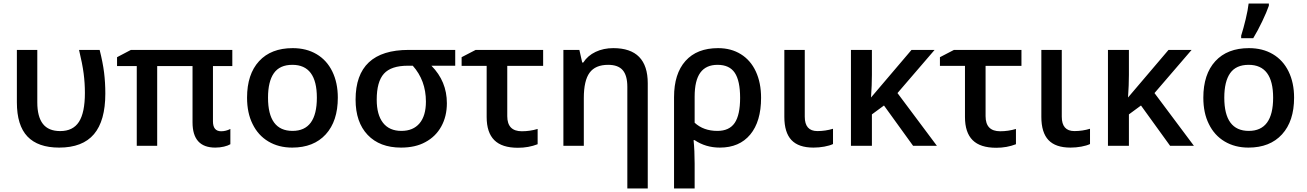

<svg xmlns="http://www.w3.org/2000/svg" viewBox="-20 -821 7356 1081"><path d="M573 -294Q573 -356 566 -412.5Q559 -469 541 -540H425Q444 -461 451 -407Q458 -353 458 -298Q458 -187 424.5 -135Q391 -83 319 -83Q253 -83 221.5 -123.5Q190 -164 190 -245V-540H75V-245Q75 -115 134.5 -52.5Q194 10 313 10Q445 10 509 -65.5Q573 -141 573 -294Z M1179 -138V-449H1288V-540H717L639 -499V-449H750V0H865V-449H1064V-132Q1064 10 1192 10Q1218 10 1241 4.5Q1264 -1 1277 -9V-95Q1252 -82 1225 -82Q1179 -82 1179 -138Z M1628 -550Q1506 -550 1438.5 -476.5Q1371 -403 1371 -271Q1371 -185 1402 -123Q1433 -59 1491 -24.5Q1549 10 1625 10Q1746 10 1814 -64.5Q1882 -139 1882 -271Q1882 -355 1851 -418.5Q1820 -482 1762.5 -516Q1705 -550 1628 -550ZM1626 -456Q1764 -456 1764 -271Q1764 -84 1627 -84Q1489 -84 1489 -271Q1489 -362 1522 -409Q1555 -456 1626 -456Z M2409 -451H2543V-540H2281Q1982 -540 1982 -260Q1982 -133 2050 -61.5Q2118 10 2238 10Q2319 10 2375 -21Q2433 -52 2464.5 -109Q2496 -166 2496 -240Q2496 -363 2409 -451ZM2276 -451H2304Q2378 -368 2378 -249Q2378 -169 2342 -126.5Q2306 -84 2240 -84Q2172 -84 2136.5 -129.5Q2101 -175 2101 -260Q2101 -361 2141.5 -406Q2182 -451 2276 -451Z M3038 -540H2658L2579 -499V-450H2720V-162Q2720 -75 2763 -32Q2806 11 2896 11Q2956 11 3007 -9V-95Q2964 -82 2918 -82Q2836 -82 2836 -167V-450H3038Z M3433 -550Q3378 -550 3333.5 -529Q3289 -508 3264 -469H3258L3242 -540H3152V0H3267V-269Q3267 -367 3299.5 -411.5Q3332 -456 3404 -456Q3460 -456 3486 -426Q3512 -396 3512 -332V240H3627V-352Q3627 -550 3433 -550Z M4023 -550Q3904 -550 3839.5 -478Q3775 -406 3775 -274V240H3891V100Q3891 27 3885 -32H3891Q3953 10 4033 10Q4143 10 4204 -63.5Q4265 -137 4265 -270Q4265 -355 4235.5 -418.5Q4206 -482 4151 -516Q4096 -550 4023 -550ZM4147 -270Q4147 -174 4116.5 -129Q4086 -84 4019 -84Q3941 -84 3891 -130V-277Q3891 -368 3923 -412Q3955 -456 4020 -456Q4087 -456 4117 -411Q4147 -366 4147 -270Z M4396 -163Q4396 -75 4436 -32.5Q4476 10 4560 10Q4591 10 4621 4.5Q4651 -1 4670 -10V-96Q4627 -83 4582 -83Q4511 -83 4511 -164V-540H4396Z M4889 -399V-540H4771V0H4889V-177L4957 -227L5121 0H5255L5033 -297L5242 -540H5112L4884 -272Q4889 -344 4889 -399Z M5731 -540H5351L5272 -499V-450H5413V-162Q5413 -75 5456 -32Q5499 11 5589 11Q5649 11 5700 -9V-95Q5657 -82 5611 -82Q5529 -82 5529 -167V-450H5731Z M5843 -163Q5843 -75 5883 -32.5Q5923 10 6007 10Q6038 10 6068 4.5Q6098 -1 6117 -10V-96Q6074 -83 6029 -83Q5958 -83 5958 -164V-540H5843Z M6336 -399V-540H6218V0H6336V-177L6404 -227L6568 0H6702L6480 -297L6689 -540H6559L6331 -272Q6336 -344 6336 -399Z M7036 -606Q7062 -649 7087 -701.5Q7112 -754 7124 -789V-801H7010Q7006 -765 6993.5 -713Q6981 -661 6968 -620V-606ZM7012 -550Q6890 -550 6822.5 -476.5Q6755 -403 6755 -271Q6755 -185 6786 -123Q6817 -59 6875 -24.5Q6933 10 7009 10Q7130 10 7198 -64.5Q7266 -139 7266 -271Q7266 -355 7235 -418.5Q7204 -482 7146.5 -516Q7089 -550 7012 -550ZM7010 -456Q7148 -456 7148 -271Q7148 -84 7011 -84Q6873 -84 6873 -271Q6873 -362 6906 -409Q6939 -456 7010 -456Z"/></svg>

Font: OpenSansMMV
Style: Semibold
Weight: 600
Designer: Steve Matteson
Foundry: Ascender Corporation
Version: Version 6.000